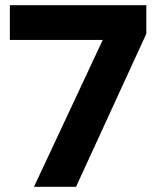

<svg xmlns="http://www.w3.org/2000/svg" viewBox="-20 -720 600 740"><path d="M111 0 376 -566H18V-700H544V-590L273 0Z"/></svg>

Font: Rethink Sans ExtraBold
Style: Regular
Weight: 800
Designer: The Rethink Sans project authors (Hans Thiessen). DM Sans designed by Colophon Foundry.
Foundry: Rethink Communications LLC
Version: Version 1.001